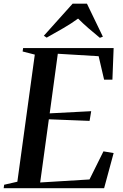

<svg xmlns="http://www.w3.org/2000/svg" viewBox="-36 -998 651 1018"><path d="M-16.5 0 -14 -18.5 56 -34.5 148.5 -708.5 84 -725 86.5 -743H566.5L560 -575.5H516L487 -700L270.5 -713L227.5 -397L447.5 -408.5L439 -357L223 -365.5L177 -30.5L438.5 -46.5L512.5 -195.5L566.5 -186.5L516 0ZM196.5 -808.5 349 -978.5H425L509.5 -803.5L493.5 -797.5Q463.5 -822 434 -847.5Q404.5 -873 378 -899.5Q342.5 -873.5 300.2 -849Q258 -824.5 211.5 -798.5Z"/></svg>

Font: Merriweather 144pt Medium
Style: Italic
Weight: 500
Italic angle: -7.8°
Version: Version 2.101